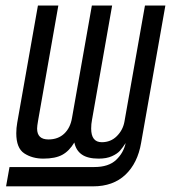

<svg xmlns="http://www.w3.org/2000/svg" viewBox="-20 -570 640 696"><path d="M14.5 35.5H322Q373.5 35.5 400.8 9.8Q428 -16 435.5 -51.5Q424.5 -34.5 414.8 -23.5Q405 -12.5 385.8 -3.8Q366.5 5 337.5 5Q298 5 276.8 -9.8Q255.5 -24.5 249.5 -53.5Q231 -22.5 205.8 -8.8Q180.5 5 137 5Q97 5 68 -14Q39 -33 39 -87Q39 -106 42.5 -125.5L117.5 -550H191.5L118 -132.5Q114.5 -112.5 114.5 -104Q114.5 -64.5 155.5 -64.5Q190.5 -64.5 212.8 -85.5Q235 -106.5 241 -142.5L313 -550H386.5L313.5 -135.5Q310.5 -120.5 310.5 -104Q310.5 -54.5 349 -54.5Q381.5 -54.5 403.5 -76.5Q425.5 -98.5 431 -128.5L505.5 -550H579.5L491.5 -52Q479 21.5 434.5 63.5Q390 105.5 317.5 105.5H2Z"/></svg>

Font: JuliaMono Light
Style: Italic
Weight: 300
Italic angle: -9°
Monospace: yes
Designer: cormullion
Foundry: corm
Version: Version 0.054; ttfautohint (v1.8.4)